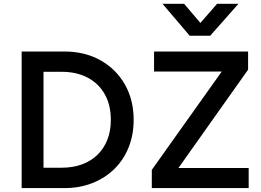

<svg xmlns="http://www.w3.org/2000/svg" viewBox="-20 -964 1336 984"><path d="M91 0V-700H310Q414.5 -700 494.5 -655.2Q574.5 -610.5 619.8 -531.5Q665 -452.5 665 -349.5Q665 -273 639.2 -208.8Q613.5 -144.5 566 -98Q518.5 -51.5 453.5 -25.8Q388.5 0 310 0ZM203 -104.5H296.5Q353 -104.5 399.2 -121.2Q445.5 -138 478.8 -170Q512 -202 530 -247.2Q548 -292.5 548 -349.5Q548 -426 516.8 -481.2Q485.5 -536.5 429 -566.2Q372.5 -596 296.5 -596H203ZM758 0V-93.5L1116.5 -597.5H769.5V-700H1251.5V-607L894.5 -103H1254.5V0ZM952 -781 813 -944.5H923.5L1007 -846.5L1092.5 -944.5H1202L1057.5 -781Z"/></svg>

Font: Geologica Cursive
Style: Regular
Weight: 400
Designer: Sindre Bremnes, Frode Helland
Foundry: Monokrom Skriftforlag AS
Version: Version 1.010;gftools[0.9.28]